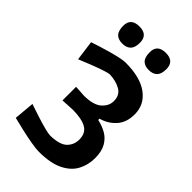

<svg xmlns="http://www.w3.org/2000/svg" viewBox="-279 -1033 1141 1141"><g transform="rotate(45 292.0 -462.0)"><path d="M284 12.5Q261.5 12.5 219.2 5.2Q177 -2 130 -12.8Q83 -23.5 46 -33L57.5 -161.5Q96.5 -148 138.8 -134.5Q181 -121 215.5 -112Q250 -103 265.5 -103Q343 -104.5 373.8 -134.2Q404.5 -164 404.5 -209Q404.5 -262.5 366 -284.5Q327.5 -306.5 253 -307Q229 -306 209 -304.8Q189 -303.5 169 -302.5V-417Q185.5 -416 201.8 -415Q218 -414 241.5 -412.5Q319 -413.5 353.5 -444.2Q388 -475 388 -515.5Q388 -565.5 350.2 -587.2Q312.5 -609 258 -611Q248.5 -611 215.8 -600.2Q183 -589.5 141 -573.2Q99 -557 61.5 -541L44.5 -667.5Q66.5 -675 99 -685.2Q131.5 -695.5 166 -705Q200.5 -714.5 230 -720.8Q259.5 -727 275 -727Q399 -727 465.2 -678Q531.5 -629 531.5 -547.5Q531.5 -479.5 494.2 -438Q457 -396.5 401.5 -381.5V-370.5Q440.5 -362.5 474.2 -343.5Q508 -324.5 528.5 -289Q549 -253.5 549 -196.5Q549 -140.5 524 -93Q499 -45.5 440.8 -16.5Q382.5 12.5 284 12.5ZM403 -792.5Q369 -792.5 351 -811Q333 -829.5 333 -872Q333 -937 404 -937Q474.5 -937 474.5 -870.5Q474.5 -829.5 456.2 -811Q438 -792.5 403 -792.5ZM181 -792.5Q146.5 -792.5 128.5 -811Q110.5 -829.5 110.5 -872Q110.5 -937 182 -937Q252.5 -937 252.5 -870.5Q252.5 -829.5 234.2 -811Q216 -792.5 181 -792.5Z"/></g></svg>

Font: Commissioner Loud SemiBold
Style: Regular
Weight: 600
Designer: Kostas Bartsokas
Foundry: Kostas Bartsokas
Version: Version 1.000; ttfautohint (v1.8.3)